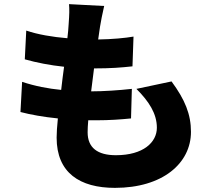

<svg xmlns="http://www.w3.org/2000/svg" viewBox="-20 -839 1040 929"><path d="M484 -810 314 -819C316 -794 316 -773 312 -720C311 -701 309 -678 306 -654C234 -660 163 -672 107 -691L100 -552C156 -536 223 -523 290 -516C285 -479 280 -441 276 -404C214 -410 150 -422 87 -443L79 -297C129 -284 190 -273 260 -266C256 -228 254 -195 254 -173C254 -3 366 70 536 70C767 70 904 -49 904 -201C904 -286 875 -357 810 -445L640 -409C701 -348 739 -289 739 -221C739 -151 674 -88 541 -88C452 -88 404 -124 404 -199C404 -214 405 -234 407 -257H448C508 -257 565 -261 614 -266L618 -409C556 -402 479 -397 422 -397H421C426 -434 430 -472 435 -508C515 -508 566 -512 621 -518L626 -662C586 -655 523 -649 455 -648C459 -676 462 -697 464 -710C469 -738 474 -768 484 -810Z"/></svg>

Font: Noto Sans JP Black
Style: Regular
Weight: 900
Designer: Ryoko NISHIZUKA 西塚涼子 (kana, bopomofo & ideographs); Paul D. Hunt (Latin, Greek & Cyrillic); Sandoll Communications 산돌커뮤니
Foundry: Adobe
Version: Version 2.002;hotconv 1.0.116;makeotfexe 2.5.65601